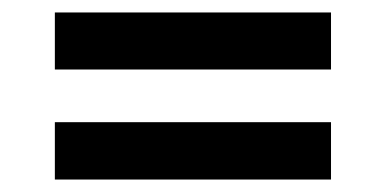

<svg xmlns="http://www.w3.org/2000/svg" viewBox="-20 -490 620 308"><path d="M68 -294H511V-202H68ZM68 -470H511V-378.5H68Z"/></svg>

Font: LatoHex
Style: Bold
Weight: 700
Designer: Lukasz Dziedzic
Foundry: tyPoland Lukasz Dziedzic
Version: Version 1.104; Western+Polish opensource